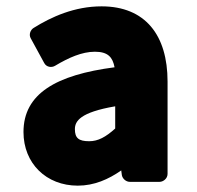

<svg xmlns="http://www.w3.org/2000/svg" viewBox="-20 -548 620 605"><path d="M54 -132C54 -33 126 37 225 37C277 37 322 17 362 -11L364 4C366 15 377 25 389 25H483C494 25 508 15 508 0V-291C508 -437 438 -528 300 -528C215 -528 142 -495 86 -460C76 -454 70 -439 77 -427L119 -350C126 -336 143 -334 154 -341C196 -366 238 -385 279 -385C321 -385 335 -367 341 -336C157 -312 54 -253 54 -132ZM216 -141C216 -166 232 -194 343 -213V-143C313 -116 289 -103 261 -103C228 -103 216 -113 216 -141Z"/></svg>

Font: Falling Sky
Style: Blk
Weight: 900
Designer: Paul D. Hunt
Foundry: Adobe Systems Incorporated
Version: Version 1.02